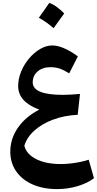

<svg xmlns="http://www.w3.org/2000/svg" viewBox="-20 -948 666 1321"><path d="M250 -193.8Q105 -247.6 105 -355.5Q105 -406.2 125.5 -455.8Q146 -505.4 180.2 -545.9Q214.4 -586.4 256.1 -610.8Q297.9 -635.3 340.3 -635.3Q376.5 -635.3 421.6 -615.7Q466.8 -596.2 515.6 -560.1L456.1 -443.4Q419.4 -466.3 390.4 -476.1Q361.3 -485.8 328.1 -485.8Q273.4 -485.8 239.3 -456.8Q205.1 -427.7 205.1 -381.3Q205.1 -295.4 412.1 -295.4Q461.9 -295.4 530.3 -301.8L514.6 -158.2Q423.3 -153.8 346.7 -125.5Q270 -97.2 217.8 -50.8Q165.5 -4.4 147.5 54.7Q161.6 112.3 228.5 146.5Q295.4 180.7 399.9 180.7Q430.2 180.7 465.1 176.8Q500 172.9 533 166Q565.9 159.2 590.3 150.9L626.5 277.8Q583 312 514.6 332.5Q446.3 353 372.6 353Q276.4 353 203.9 320.8Q131.3 288.6 91.1 230.5Q50.8 172.4 50.8 95.7Q50.8 6.8 103 -68.8Q155.3 -144.5 250 -193.8ZM319.3 -928.2Q346.7 -918 372.3 -898.9Q397.9 -879.9 421.9 -855.5Q385.3 -804.2 348.6 -753.9Q326.2 -773.9 301 -792Q275.9 -810.1 247.1 -825.7Q265.6 -852.1 283.7 -877.4Q301.8 -902.8 319.3 -928.2Z"/></svg>

Font: Pinar Bold
Style: Regular
Weight: 700
Designer: Amin Abedi
Version: Version 3.000